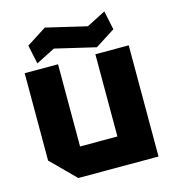

<svg xmlns="http://www.w3.org/2000/svg" viewBox="-111 -842 842 934"><g transform="rotate(-15 310.0 -375.0)"><path d="M572 -560V0H168L48 -120V-560H216V-146H404V-560ZM120 -590 100 -685 200 -749 404 -701 500 -750 520 -655 420 -591 216 -639Z"/></g></svg>

Font: Tektur
Style: Bold
Weight: 700
Designer: Adam Jagosz
Foundry: Adam Jagosz
Version: Version 1.005;gftools[0.9.30]